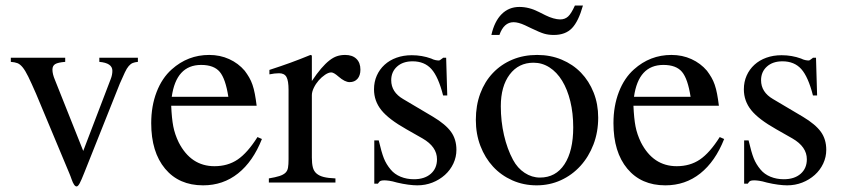

<svg xmlns="http://www.w3.org/2000/svg" viewBox="-20 -658 3039 692"><path d="M477 -435Q466 -434 458.5 -431Q451 -428 444 -420Q437 -412 430 -397Q423 -382 412 -357L284 -36Q273 -8 267 3Q261 14 256 14Q247 14 238 -12Q236 -18 234 -23Q232 -28 230 -33L110 -320Q93 -359 82 -381.5Q71 -404 61.5 -415.5Q52 -427 42.5 -430.5Q33 -434 19 -435V-450H215V-435Q189 -433 179 -427Q169 -421 169 -407Q169 -391 178 -370L280 -114L379 -373Q385 -388 385 -403Q385 -431 338 -435V-450H477Z M924 -157Q892 -76 838 -33Q784 10 712 10Q625 10 575 -50Q525 -110 525 -214Q525 -276 544.5 -326.5Q564 -377 599 -408Q657 -460 734 -460Q773 -460 806 -445Q839 -430 862 -403Q871 -391 878 -379Q885 -367 890 -352.5Q895 -338 898.5 -319.5Q902 -301 905 -277H597Q599 -231 604.5 -202.5Q610 -174 624 -145Q668 -59 753 -59Q801 -59 836.5 -83Q872 -107 908 -164ZM803 -309Q793 -374 772 -399Q751 -424 705 -424Q615 -424 599 -309Z M951 -406Q973 -413 991.5 -419.5Q1010 -426 1027 -432Q1044 -438 1061.5 -445Q1079 -452 1099 -460L1104 -458V-366Q1122 -393 1137.5 -411Q1153 -429 1167 -440Q1181 -451 1194.5 -455.5Q1208 -460 1224 -460Q1250 -460 1264.5 -446Q1279 -432 1279 -407Q1279 -386 1268.5 -374Q1258 -362 1240 -362Q1223 -362 1200 -382Q1183 -397 1174 -397Q1164 -397 1151.5 -388.5Q1139 -380 1128.5 -368Q1118 -356 1111 -341.5Q1104 -327 1104 -315V-90Q1104 -69 1107.5 -55Q1111 -41 1121 -32.5Q1131 -24 1147 -20Q1163 -16 1189 -15V0H949V-15Q973 -19 987 -23.5Q1001 -28 1008.5 -35Q1016 -42 1018 -53.5Q1020 -65 1020 -84V-334Q1020 -367 1012.5 -380.5Q1005 -394 986 -394Q970 -394 951 -390Z M1577 -314Q1560 -381 1535 -409Q1510 -437 1467 -437Q1432 -437 1411 -418Q1390 -399 1390 -369Q1390 -326 1433 -301L1541 -237Q1586 -210 1605.5 -183Q1625 -156 1625 -118Q1625 -92 1614 -68.5Q1603 -45 1583.5 -27.5Q1564 -10 1538.5 0Q1513 10 1484 10Q1470 10 1451 7.5Q1432 5 1411 0Q1394 -5 1383 -6.5Q1372 -8 1365 -8Q1356 -8 1351.5 -6Q1347 -4 1342 4H1329V-152H1345Q1355 -109 1363.5 -87.5Q1372 -66 1388 -47Q1402 -30 1424 -21Q1446 -12 1472 -12Q1510 -12 1532.5 -31.5Q1555 -51 1555 -84Q1555 -129 1503 -159L1445 -192Q1381 -228 1354.5 -261Q1328 -294 1328 -336Q1328 -363 1338 -385.5Q1348 -408 1366 -424.5Q1384 -441 1409 -450Q1434 -459 1464 -459Q1501 -459 1534 -447Q1542 -443 1549 -441.5Q1556 -440 1561 -440Q1564 -440 1566 -441.5Q1568 -443 1575 -448L1577 -450H1588L1592 -314Z M1916 -460Q1964 -460 2004.5 -443Q2045 -426 2074 -396Q2103 -366 2119.5 -324.5Q2136 -283 2136 -234Q2136 -182 2119 -137.5Q2102 -93 2072 -60Q2042 -27 2001.5 -8.5Q1961 10 1914 10Q1867 10 1826.5 -8Q1786 -26 1757 -57.5Q1728 -89 1711.5 -132Q1695 -175 1695 -226Q1695 -278 1711 -321Q1727 -364 1756.5 -395Q1786 -426 1826.5 -443Q1867 -460 1916 -460ZM1903 -432Q1849 -432 1817 -389.5Q1785 -347 1785 -275Q1785 -221 1796.5 -171Q1808 -121 1829 -82Q1845 -52 1871 -35Q1897 -18 1926 -18Q1983 -18 2014.5 -66Q2046 -114 2046 -199Q2046 -250 2035.5 -293Q2025 -336 2006 -367Q1987 -398 1960.5 -415Q1934 -432 1903 -432ZM2081 -638Q2065 -581 2041.5 -556.5Q2018 -532 1976 -532Q1957 -532 1941.5 -536.5Q1926 -541 1895 -556L1872 -567Q1848 -578 1831 -578Q1796 -578 1780 -532H1751Q1762 -581 1788 -607Q1814 -633 1852 -633Q1887 -633 1922 -615L1946 -603Q1960 -596 1974 -592Q1988 -588 1999 -588Q2016 -588 2027.5 -598.5Q2039 -609 2052 -638Z M2590 -157Q2558 -76 2504 -33Q2450 10 2378 10Q2291 10 2241 -50Q2191 -110 2191 -214Q2191 -276 2210.5 -326.5Q2230 -377 2265 -408Q2323 -460 2400 -460Q2439 -460 2472 -445Q2505 -430 2528 -403Q2537 -391 2544 -379Q2551 -367 2556 -352.5Q2561 -338 2564.5 -319.5Q2568 -301 2571 -277H2263Q2265 -231 2270.5 -202.5Q2276 -174 2290 -145Q2334 -59 2419 -59Q2467 -59 2502.5 -83Q2538 -107 2574 -164ZM2469 -309Q2459 -374 2438 -399Q2417 -424 2371 -424Q2281 -424 2265 -309Z M2910 -314Q2893 -381 2868 -409Q2843 -437 2800 -437Q2765 -437 2744 -418Q2723 -399 2723 -369Q2723 -326 2766 -301L2874 -237Q2919 -210 2938.5 -183Q2958 -156 2958 -118Q2958 -92 2947 -68.5Q2936 -45 2916.5 -27.5Q2897 -10 2871.5 0Q2846 10 2817 10Q2803 10 2784 7.5Q2765 5 2744 0Q2727 -5 2716 -6.5Q2705 -8 2698 -8Q2689 -8 2684.5 -6Q2680 -4 2675 4H2662V-152H2678Q2688 -109 2696.5 -87.5Q2705 -66 2721 -47Q2735 -30 2757 -21Q2779 -12 2805 -12Q2843 -12 2865.5 -31.5Q2888 -51 2888 -84Q2888 -129 2836 -159L2778 -192Q2714 -228 2687.5 -261Q2661 -294 2661 -336Q2661 -363 2671 -385.5Q2681 -408 2699 -424.5Q2717 -441 2742 -450Q2767 -459 2797 -459Q2834 -459 2867 -447Q2875 -443 2882 -441.5Q2889 -440 2894 -440Q2897 -440 2899 -441.5Q2901 -443 2908 -448L2910 -450H2921L2925 -314Z"/></svg>

Font: Klingon pIqaD vaHbo'
Style: Regular
Weight: 400
Width: 0
Designer: Mike Neff (qa'vaj)
Foundry: Mike Neff and Michael Everson
Version: Version 2.003